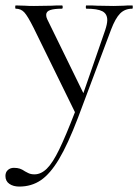

<svg xmlns="http://www.w3.org/2000/svg" viewBox="-55 -406 510 707"><path d="M432 -374Q405 -374 387.5 -356.5Q370 -339 354 -297L232 28Q195 125 162.5 179.5Q130 234 95.5 257.5Q61 281 16 281Q-6 281 -20.5 271Q-35 261 -35 242Q-35 228 -26 220Q-17 212 -4 212Q9 212 18 215Q27 218 37 225Q39 226 48.5 231Q58 236 72 236Q96 236 117.5 215Q139 194 163 144.5Q187 95 221 7L69 -303Q47 -347 34.5 -360.5Q22 -374 3 -374Q1 -374 1 -380Q1 -386 3 -386L37 -385Q49 -384 70 -384L134 -385Q148 -386 173 -386Q176 -386 176 -380Q176 -374 173 -374Q145 -374 130 -369Q115 -364 115 -351Q115 -343 119 -335L252 -63L332 -294Q340 -318 340 -332Q340 -355 322 -364.5Q304 -374 263 -374Q261 -374 261 -380Q261 -386 263 -386Q290 -386 304 -385L364 -384L400 -385Q410 -386 432 -386Q434 -386 434 -380Q434 -374 432 -374Z"/></svg>

Font: Cormorant Garamond
Style: Regular
Weight: 400
Designer: Christian Thalmann (Catharsis Fonts)
Version: Version 3.000